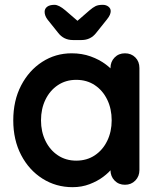

<svg xmlns="http://www.w3.org/2000/svg" viewBox="-20 -766 663 796"><path d="M498 -545Q524 -545 541 -528Q558 -511 558 -484V-61Q558 -35 541 -17.5Q524 0 498 0Q472 0 455 -17.5Q438 -35 438 -61V-110L460 -101Q460 -88 446 -69.5Q432 -51 408 -33Q384 -15 351.5 -2.5Q319 10 281 10Q212 10 156 -25.5Q100 -61 67.5 -123.5Q35 -186 35 -267Q35 -349 67.5 -411.5Q100 -474 155 -509.5Q210 -545 277 -545Q320 -545 356 -532Q392 -519 418.5 -499Q445 -479 459.5 -458.5Q474 -438 474 -424L438 -411V-484Q438 -510 455 -527.5Q472 -545 498 -545ZM296 -100Q340 -100 373 -122Q406 -144 424.5 -182Q443 -220 443 -267Q443 -315 424.5 -353Q406 -391 373 -413Q340 -435 296 -435Q253 -435 220 -413Q187 -391 168.5 -353Q150 -315 150 -267Q150 -220 168.5 -182Q187 -144 220 -122Q253 -100 296 -100ZM282 -600Q244 -600 221 -630L177 -685Q165 -701 165 -717Q165 -730 175.5 -738Q186 -746 206 -746Q224 -746 251 -723L316 -667L290 -670L351 -723Q365 -735 376 -740.5Q387 -746 406 -746Q420 -746 429.5 -738.5Q439 -731 439 -720Q439 -713 435.5 -704.5Q432 -696 423 -685L379 -630Q356 -600 318 -600Z"/></svg>

Font: Quicksand Light
Style: Bold
Weight: 700
Version: Version 3.004